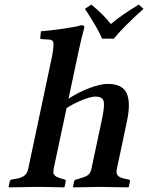

<svg xmlns="http://www.w3.org/2000/svg" viewBox="-20 -807 640 829"><path d="M471.2 -640.1H420.9Q402.3 -684.6 346.7 -769L374.5 -787.1Q427.2 -744.1 458.5 -703.1Q501 -739.7 579.1 -787.1L599.6 -769Q515.6 -693.4 471.2 -640.1ZM484.4 -77.1Q480 -57.1 489.5 -47.9Q499 -38.6 524.4 -34.2L534.7 -32.2Q542.5 -30.8 541 -22.9L536.1 0L533.7 2Q450.2 0 411.1 0L296.4 2L294.9 0L299.8 -22.9Q301.3 -30.8 309.6 -32.2L317.4 -34.2Q345.7 -42 357.9 -49.8Q370.1 -57.6 374.5 -77.1L420.9 -294.9Q433.1 -353.5 427 -371.8Q420.9 -390.1 391.1 -390.1Q381.3 -390.1 363 -385Q344.7 -379.9 318.6 -368.2Q292.5 -356.4 267.6 -340.8L211.4 -77.1Q211.4 -69.8 210.2 -64.9Q209 -60.1 212.4 -55.4Q215.8 -50.8 217.8 -48.3Q219.7 -45.9 226.1 -43Q232.4 -40 237.3 -38.3Q242.2 -36.6 251.5 -34.2L257.8 -32.2Q265.6 -30.8 263.7 -22.9L258.8 0L256.3 2Q176.8 0 138.2 0L18.6 2L17.1 0L22 -22.9Q23.4 -30.8 31.7 -32.2L44.4 -34.2Q57.1 -36.1 66.2 -39.1Q75.2 -42 82.8 -46.9Q90.3 -51.8 94.7 -59.1Q99.1 -66.4 101.6 -77.1L204.6 -563Q213.4 -611.8 210.2 -624Q207 -636.2 190.4 -636.2L158.7 -638.2Q153.3 -638.7 153.8 -643.1L156.7 -671.9Q193.8 -674.8 252.9 -683.1Q312 -691.4 330.6 -698.2Q337.9 -698.2 341.6 -695.6Q345.2 -692.9 344.2 -688Q332.5 -647.9 318.8 -583L275.9 -380.9Q321.8 -410.6 368.7 -427.7Q415.5 -444.8 444.8 -444.8Q507.8 -444.8 526.6 -405Q545.4 -365.2 528.3 -284.2Z"/></svg>

Font: Linux Libertine Slanted
Style: Semibold Slanted
Weight: 600
Designer: Philipp H. Poll
Foundry: Philipp H. Poll
Version: Version 5.1.1